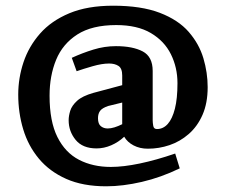

<svg xmlns="http://www.w3.org/2000/svg" viewBox="-20 -576 792 674"><path d="M353 78Q271 78 212.5 52Q154 26 116.5 -19Q79 -64 61.5 -122Q44 -180 44 -244Q44 -302 62.5 -357.5Q81 -413 120.5 -458Q160 -503 223.5 -529.5Q287 -556 377 -556Q476 -556 541 -531Q606 -506 642.5 -464Q679 -422 694 -371.5Q709 -321 709 -270Q709 -214 691 -173Q673 -132 642.5 -105.5Q612 -79 575 -66.5Q538 -54 499 -54Q471 -54 449 -65.5Q427 -77 416 -96Q396 -77 370.5 -66Q345 -55 319 -55Q270 -55 245.5 -85Q221 -115 221 -154Q221 -169 226.5 -187Q232 -205 250.5 -222Q269 -239 308 -250L409 -277V-311Q409 -336 396 -344.5Q383 -353 363 -353Q338 -353 305 -343.5Q272 -334 249 -326L232 -373Q269 -390 308 -402Q347 -414 387 -414Q446 -414 481 -395.5Q516 -377 516 -327V-154Q516 -145 518 -134Q520 -123 531 -123Q553 -123 569 -141Q585 -159 594 -194.5Q603 -230 603 -284Q603 -339 580 -385.5Q557 -432 509.5 -460Q462 -488 388 -488Q303 -488 251.5 -455Q200 -422 177 -366Q154 -310 154 -240Q154 -150 181.5 -95Q209 -40 257.5 -15Q306 10 369 10Q413 10 470.5 -2Q528 -14 595 -37L611 15Q545 47 478 62.5Q411 78 353 78ZM358 -125Q369 -125 382 -129Q395 -133 409 -140V-216L360 -204Q339 -197 331.5 -187Q324 -177 324 -161Q324 -141 334 -133Q344 -125 358 -125Z"/></svg>

Font: Manuale
Style: Regular
Weight: 400
Designer: Eduardo Tunni / Pablo Cosgaya
Foundry: Eduardo Tunni / Pablo Cosgaya
Version: Version 1.002